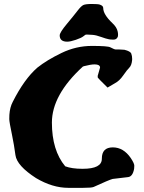

<svg xmlns="http://www.w3.org/2000/svg" viewBox="-20 -904 713 950"><path d="M312.5 -697.8Q275.4 -697.8 275.4 -729Q275.4 -743.2 310.8 -785.6Q346.2 -828.1 363.8 -851.1Q381.3 -874 392.6 -879.2Q403.8 -884.3 434.1 -884.3Q464.4 -884.3 473.6 -881.3Q490.7 -875.5 490.7 -864.7Q490.7 -832.5 536.1 -789.6Q557.6 -769.5 562 -749Q564 -740.2 564 -734.4Q564 -733.4 564 -731.9Q564 -725.6 562.5 -721.2Q556.2 -708 542.5 -708Q542.5 -708 542 -708Q527.3 -708 519.5 -709.5Q504.4 -712.4 480.2 -721.2Q456.1 -730 439.5 -731.4Q420.9 -732.9 412.1 -732.9Q410.2 -732.9 408.2 -732.9Q405.8 -732.9 404.8 -732.9Q401.9 -731.9 392.1 -724.1Q382.3 -716.3 355.2 -707Q328.1 -697.8 312.5 -697.8ZM475.1 -569.8Q474.6 -585.4 448.2 -585.4Q429.2 -585.4 396 -576.7Q391.6 -575.7 390.1 -574.7Q236.8 -434.6 236.8 -297.4Q236.8 -160.2 302.7 -81.1Q335.9 -68.8 387.2 -68.8Q388.2 -68.8 389.2 -68.8Q483.9 -68.8 483.9 -118.2Q483.9 -118.7 483.9 -119.1Q483.9 -174.8 538.1 -174.8Q590.8 -174.8 627 -122.1Q644.5 -95.7 644.5 -84.2Q644.5 -72.8 643.6 -68.8Q636.7 -30.8 614.3 -27.8Q575.7 -23.4 537.1 -18.6Q519 -13.7 443.4 21Q433.6 25.4 392.1 25.4H317.4Q239.7 25.4 158.2 -22.9Q63.5 -84 56.4 -136.5Q49.3 -189 40.5 -231Q25.9 -300.8 25.9 -314.7Q25.9 -328.6 26.4 -335.9Q28.8 -373 43 -399.9Q99.6 -512.2 164.1 -568.8Q211.9 -606.9 284.2 -641.8Q356.4 -676.8 434.6 -676.8Q513.2 -676.8 525.9 -669.9Q545.9 -659.2 552.7 -659.2H569.3L595.7 -657.7Q625.5 -650.4 629.6 -638.4Q633.8 -626.5 633.8 -614.7V-607.4Q631.3 -580.6 620.1 -569.6Q608.9 -558.6 589.8 -531Q570.8 -503.4 547.9 -491.7L512.2 -470.7Q464.4 -517.6 463.9 -519.8Q463.4 -522 463.4 -525.4V-528.8Z"/></svg>

Font: Drukaatie burti
Style: Heavy
Weight: 800
Version: Version 0.14